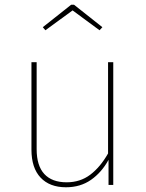

<svg xmlns="http://www.w3.org/2000/svg" viewBox="-20 -782 616 812"><path d="M459 0H439V-106Q410 -53 365 -21.5Q320 10 259 10Q190 10 151.5 -31Q113 -72 113 -149V-519H135V-151Q135 -81 167.5 -46Q200 -11 262 -11Q319 -11 361.5 -43Q404 -75 437 -133V-519H459ZM161 -667 281 -762H293L413 -667L401 -654L287 -738L172 -654Z"/></svg>

Font: Fira Sans Thin
Style: Regular
Weight: 100
Designer: bBox Type GmbH & Carrois Corporate GbR & Edenspiekermann AG
Foundry: bBox Type GmbH & Carrois Corporate GbR & Edenspiekermann AG
Version: Version 4.301